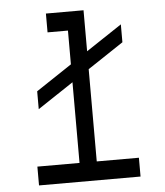

<svg xmlns="http://www.w3.org/2000/svg" viewBox="-53 -797 724 844"><g transform="rotate(-5 309.0 -375.0)"><path d="M347 -83H533V0H85V-83H271V-439L113 -334V-413L271 -518V-667H181V-750H347V-569L505 -674V-595L347 -490Z"/></g></svg>

Font: Hermit Light
Style: Regular
Weight: 300
Designer: Pablo Caro
Version: Version 2.000;PS 002.000;hotconv 1.0.88;makeotf.lib2.5.64775